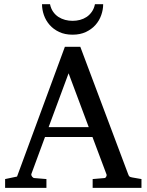

<svg xmlns="http://www.w3.org/2000/svg" viewBox="-20 -915 714 935"><path d="M314 -558.1 216.8 -295.9H412.1ZM431.2 0V-43L488.8 -47.9Q493.7 -47.9 497.1 -54.4Q500.5 -61 499 -64.9L430.2 -248H199.2L132.8 -67.9Q131.8 -64.9 132.8 -61.5Q133.8 -58.1 136.2 -54.9Q138.7 -51.8 141.6 -49.8Q144.5 -47.9 147 -47.9L206.1 -43V0H4.9V-43L63 -55.2L295.9 -687H371.1L603 -69.8Q606.4 -59.6 609.6 -56.2Q612.8 -52.7 624 -50.8L668.9 -43V0ZM482.4 -894.5Q482.4 -868.2 473.1 -841.6Q463.9 -814.9 445.1 -793.7Q426.3 -772.5 398.4 -759.3Q370.6 -746.1 333.5 -746.1Q295.9 -746.1 268.1 -759.3Q240.2 -772.5 221.7 -793.7Q203.1 -814.9 193.8 -841.6Q184.6 -868.2 184.6 -894.5H223.6Q228 -873 238.8 -857.7Q249.5 -842.3 264.6 -832.5Q279.8 -822.8 297.4 -818.1Q314.9 -813.5 333.5 -813.5Q352.1 -813.5 369.6 -818.1Q387.2 -822.8 401.9 -832.5Q416.5 -842.3 427.2 -857.7Q438 -873 442.4 -894.5Z"/></svg>

Font: Charis SIL Viet
Style: Regular
Weight: 400
Foundry: SIL International
Version: Version 5.000